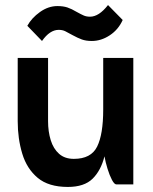

<svg xmlns="http://www.w3.org/2000/svg" viewBox="-20 -729 606 759"><path d="M146 -567 88 -627Q105 -658 138 -681.5Q171 -705 207 -705Q230 -705 246.5 -699.5Q263 -694 283 -682Q301 -672 311.5 -667.5Q322 -663 336 -663Q371 -663 407 -709L465 -650Q448 -612 414 -589.5Q380 -567 343 -567Q320 -567 303.5 -573Q287 -579 267 -590Q249 -600 238 -605.5Q227 -611 212 -611Q177 -611 146 -567ZM170 -250Q170 -209 180.5 -175Q191 -141 213.5 -121Q236 -101 272 -101Q340 -101 364 -149.5Q388 -198 388 -296V-500H507V0H440Q432 0 422.5 -18Q413 -36 405 -62Q397 -88 393 -111Q379 -55 346 -22.5Q313 10 248 10Q172 10 129 -26Q86 -62 68 -121.5Q50 -181 50 -250V-500H170Z"/></svg>

Font: Haskoy Bold
Style: Regular
Weight: 700
Designer: Ertekin Erdin
Foundry: Ertekin Erdin
Version: Version 1.500; ttfautohint (v1.8.3)